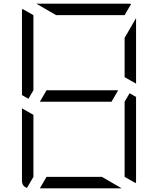

<svg xmlns="http://www.w3.org/2000/svg" viewBox="-20 -1020 856 1040"><path d="M584 -469H408H196L232 -531H408H620ZM161 -531 134 -485 99 -505V-959Q99 -968 101 -972L161 -938V-735ZM532 -62 639 0H408H196L232 -62H408ZM682 -515 717 -495V-41Q717 -32 715 -28L655 -62V-265V-469ZM126 -2Q99 -12 99 -41V-433L161 -398V-265V-62ZM284 -938 177 -1000H408H676Q686 -1000 690 -998L655 -938H408ZM655 -815 717 -922V-567L655 -602V-735Z"/></svg>

Font: DSEG7 Modern Mini
Style: Light
Weight: 300
Designer: Keshikan(Twitter:@keshinomi_88pro)
Version: Version 0.46